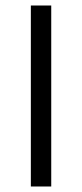

<svg xmlns="http://www.w3.org/2000/svg" viewBox="-20 -677 297 697"><path d="M92 -657H166V0H92Z"/></svg>

Font: Assistant-zap
Style: zap
Weight: 400
Designer: Hebrew By Ben Nathan, Latin by Paul Hunt
Version: Version 2.001